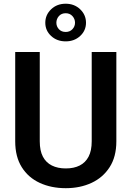

<svg xmlns="http://www.w3.org/2000/svg" viewBox="-20 -986 695 1016"><path d="M595.7 -710.9V-238.3Q595.7 -156.7 560.3 -101.6Q524.9 -46.4 464.4 -18.3Q403.8 9.8 328.1 9.8Q251 9.8 190.2 -18.3Q129.4 -46.4 95 -101.6Q60.5 -156.7 60.5 -238.3V-710.9H190.4V-238.3Q190.4 -188.5 207 -157Q223.6 -125.5 254.6 -110.1Q285.6 -94.7 328.1 -94.7Q371.1 -94.7 401.6 -110.1Q432.1 -125.5 448.7 -157Q465.3 -188.5 465.3 -238.3V-710.9ZM327.6 -767.1Q281.2 -767.1 250.5 -795.7Q219.7 -824.2 219.7 -865.7Q219.7 -907.2 250.5 -936.8Q281.2 -966.3 327.6 -966.3Q373.5 -966.3 404.3 -936.8Q435.1 -907.2 435.1 -865.7Q435.1 -824.2 404.3 -795.7Q373.5 -767.1 327.6 -767.1ZM327.6 -816.9Q349.6 -816.9 363.3 -831.5Q377 -846.2 377 -865.7Q377 -885.7 363.3 -900.9Q349.6 -916 327.6 -916Q305.2 -916 291.7 -900.9Q278.3 -885.7 278.3 -865.7Q278.3 -846.2 291.7 -831.5Q305.2 -816.9 327.6 -816.9Z"/></svg>

Font: Heebo SemiBold
Style: Regular
Weight: 600
Designer: Oded Ezer
Foundry: Ezer Type House
Version: Version 3.100